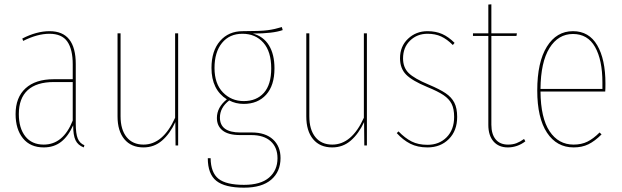

<svg xmlns="http://www.w3.org/2000/svg" viewBox="-20 -672 2872 887"><path d="M370 -1 367 9Q340 -1 329 -24Q318 -47 318 -93Q295 -42 262 -16.5Q229 9 182 9Q120 9 86 -33Q52 -75 52 -145Q52 -222 98 -264Q144 -306 228 -306H316V-375Q316 -444 291 -480Q266 -516 208 -516Q153 -516 87 -483L83 -494Q149 -528 209 -528Q330 -528 330 -376V-101Q330 -55 339 -32.5Q348 -10 370 -1ZM316 -115V-293H229Q149 -293 108 -255.5Q67 -218 67 -145Q67 -80 97 -42Q127 -4 182 -4Q272 -4 316 -115Z M803 0H791L790 -108Q765 -54 728.5 -22.5Q692 9 643 9Q586 9 554.5 -29Q523 -67 523 -134V-518H537V-135Q537 -73 565 -38.5Q593 -4 643 -4Q733 -4 789 -128V-518H803Z M1286 -533Q1241 -517 1148 -517Q1197 -504 1222.5 -462.5Q1248 -421 1248 -356Q1248 -277 1209.5 -234.5Q1171 -192 1106 -192Q1069 -192 1039 -208Q996 -175 996 -129Q996 -60 1090 -60H1143Q1206 -60 1241 -28Q1276 4 1276 58Q1276 121 1233 158Q1190 195 1107 195Q1019 195 979.5 163.5Q940 132 940 59H953Q954 126 989.5 154Q1025 182 1107 182Q1184 182 1223 148.5Q1262 115 1262 59Q1262 9 1230.5 -19.5Q1199 -48 1141 -48H1089Q1035 -48 1008.5 -69Q982 -90 982 -127Q982 -176 1028 -213Q957 -258 957 -358Q957 -437 996.5 -482.5Q1036 -528 1101 -528Q1184 -528 1217 -532.5Q1250 -537 1282 -547ZM971 -358Q971 -285 1010 -245Q1049 -205 1106 -205Q1165 -205 1199 -243Q1233 -281 1233 -356Q1233 -434 1196.5 -475Q1160 -516 1100 -516Q1040 -516 1005.5 -473.5Q971 -431 971 -358Z M1675 0H1663L1662 -108Q1637 -54 1600.5 -22.5Q1564 9 1515 9Q1458 9 1426.5 -29Q1395 -67 1395 -134V-518H1409V-135Q1409 -73 1437 -38.5Q1465 -4 1515 -4Q1605 -4 1661 -128V-518H1675Z M2080 -474 2072 -464Q2045 -491 2018 -503.5Q1991 -516 1955 -516Q1907 -516 1874.5 -484.5Q1842 -453 1842 -402Q1842 -360 1868 -334.5Q1894 -309 1961 -281Q2011 -260 2038.5 -241.5Q2066 -223 2079 -197.5Q2092 -172 2092 -132Q2092 -68 2053.5 -29.5Q2015 9 1955 9Q1909 9 1875.5 -8Q1842 -25 1813 -57L1821 -65Q1851 -34 1881.5 -18.5Q1912 -3 1955 -3Q2009 -3 2043.5 -38Q2078 -73 2078 -132Q2078 -169 2066.5 -192Q2055 -215 2029 -232.5Q2003 -250 1954 -270Q1884 -299 1856 -327.5Q1828 -356 1828 -403Q1828 -458 1865 -493Q1902 -528 1955 -528Q1993 -528 2022.5 -515Q2052 -502 2080 -474Z M2407 -19Q2370 9 2326 9Q2284 9 2260 -18.5Q2236 -46 2236 -95V-506H2165V-518H2236V-651L2250 -652V-518H2368L2366 -506H2250V-96Q2250 -52 2270 -28Q2290 -4 2327 -4Q2349 -4 2366 -10.5Q2383 -17 2401 -30Z M2776 -249H2477Q2478 -127 2519 -65.5Q2560 -4 2630 -4Q2666 -4 2693.5 -17.5Q2721 -31 2750 -60L2759 -51Q2728 -20 2698.5 -5.5Q2669 9 2630 9Q2552 9 2507 -59Q2462 -127 2462 -254Q2462 -385 2506.5 -456.5Q2551 -528 2627 -528Q2701 -528 2739 -463Q2777 -398 2777 -286Q2777 -260 2776 -249ZM2763 -291Q2763 -395 2729 -455Q2695 -515 2627 -515Q2559 -515 2518.5 -450Q2478 -385 2477 -261H2763Z"/></svg>

Font: Fira Sans Compressed Hair
Style: Regular
Weight: 100
Width: 1
Designer: bBox Type GmbH & Carrois Corporate GbR & Edenspiekermann AG
Foundry: bBox Type GmbH & Carrois Corporate GbR & Edenspiekermann AG
Version: Version 4.301